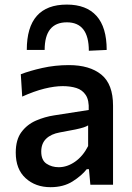

<svg xmlns="http://www.w3.org/2000/svg" viewBox="-20 -786 560 817"><path d="M195 10.5Q131 10.5 89 -27.8Q47 -66 47 -136.5Q47 -191.5 71.2 -224Q95.5 -256.5 133 -272.8Q170.5 -289 210 -295L357.5 -318Q359.5 -359.5 345 -381.5Q330.5 -403.5 305 -411.5Q279.5 -419.5 247 -419.5Q212.5 -419.5 169 -408.8Q125.5 -398 74.5 -375L68.5 -470Q105.5 -484.5 160 -496.8Q214.5 -509 273 -509Q361.5 -509 411.2 -468.5Q461 -428 461 -336.5V0H364.5L358.5 -66H349Q327.5 -38.5 288.8 -14Q250 10.5 195 10.5ZM230 -74.5Q266 -74.5 299.8 -98.2Q333.5 -122 355 -164.5V-252.5Q348 -248 336 -244Q324 -240 300.5 -235Q277 -230 234.5 -222.5Q197.5 -216 176.5 -195.8Q155.5 -175.5 155.5 -141Q155.5 -104.5 177.8 -89.5Q200 -74.5 230 -74.5ZM358 -570Q358 -691 264.5 -691Q170 -691 170 -573.5H94Q94 -766.5 264.5 -766.5Q347.5 -766.5 390.8 -718.2Q434 -670 434 -573.5Z"/></svg>

Font: Commissioner Medium
Style: Regular
Weight: 500
Designer: Kostas Bartsokas
Foundry: Kostas Bartsokas
Version: Version 1.000; ttfautohint (v1.8.3)